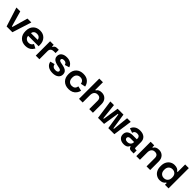

<svg xmlns="http://www.w3.org/2000/svg" viewBox="574 -2687 4689 4689"><g transform="rotate(45 2918.5 -343.0)"><path d="M374 0H174L16 -496H150L265 -92H283L398 -496H532Z M830 14Q717 14 648.5 -55.5Q580 -125 580 -242V-254Q580 -371 647.5 -440.5Q715 -510 828 -510Q937 -510 1003 -439.5Q1069 -369 1069 -254V-211H708Q710 -160 746 -128Q782 -96 834 -96Q916 -96 950 -170L1053 -116Q1040 -92 1013 -60Q948 14 830 14ZM709 -305H941Q937 -348 906 -374Q875 -400 827 -400Q777 -400 746.5 -374.5Q716 -349 709 -305Z M1307 0H1181V-496H1305V-440H1323Q1345 -498 1419 -498H1479V-386H1417Q1367 -386 1337 -359.5Q1307 -333 1307 -282Z M1771 14Q1673 14 1611.5 -28.5Q1550 -71 1537 -148L1653 -178Q1672 -86 1771 -86Q1814 -86 1835.5 -101Q1857 -116 1857 -140Q1857 -163 1837.5 -175.5Q1818 -188 1773 -196L1745 -201Q1692 -212 1650 -229Q1555 -267 1555 -357Q1555 -430 1608 -470Q1661 -510 1751 -510Q1833 -510 1888 -473.5Q1943 -437 1961 -376L1844 -340Q1829 -410 1751 -410Q1677 -410 1677 -363Q1677 -323 1751 -310L1779 -305Q1841 -293 1881 -279Q1979 -243 1979 -149Q1979 -72 1923 -29Q1867 14 1771 14Z M2322 14Q2206 14 2135.5 -55Q2065 -124 2065 -241V-255Q2065 -372 2135.5 -441Q2206 -510 2322 -510Q2429 -510 2491 -455Q2553 -400 2568 -318L2446 -292Q2440 -341 2409 -369.5Q2378 -398 2325 -398Q2265 -398 2228 -360Q2191 -322 2191 -253V-243Q2191 -174 2228 -136Q2265 -98 2325 -98Q2431 -98 2449 -205L2571 -176Q2557 -121 2527 -80Q2459 14 2322 14Z M2801 0H2675V-700H2801V-435H2819Q2854 -504 2962 -504Q3048 -504 3101.5 -447.5Q3155 -391 3155 -296V0H3029V-286Q3029 -398 2923 -398Q2865 -398 2833 -359.5Q2801 -321 2801 -252Z M3540 0H3331L3261 -496H3386L3430 -85H3448L3512 -496H3714L3778 -85H3796L3840 -496H3965L3895 0H3686L3622 -411H3604Z M4229 14Q4145 14 4094 -28.5Q4043 -71 4043 -145Q4043 -219 4093.5 -259.5Q4144 -300 4235 -300H4371V-328Q4371 -365 4348 -386.5Q4325 -408 4279 -408Q4194 -408 4179 -331L4063 -370Q4083 -434 4138 -472Q4193 -510 4281 -510Q4380 -510 4436.5 -460.5Q4493 -411 4493 -319V-134Q4493 -104 4521 -104H4561V0H4477Q4440 0 4416 -18Q4392 -36 4392 -66V-67H4373Q4369 -56 4355 -36Q4318 14 4229 14ZM4251 -88Q4304 -88 4337.5 -117.5Q4371 -147 4371 -196V-206H4244Q4209 -206 4189 -191Q4169 -176 4169 -149Q4169 -121 4190.5 -104.5Q4212 -88 4251 -88Z M4779 0H4653V-496H4777V-431H4795Q4828 -504 4940 -504Q5026 -504 5079.5 -447.5Q5133 -391 5133 -296V0H5007V-286Q5007 -398 4901 -398Q4843 -398 4811 -359.5Q4779 -321 4779 -252Z M5469 14Q5410 14 5359 -16Q5306 -46 5275.5 -103.5Q5245 -161 5245 -240V-256Q5245 -338 5276 -394Q5306 -450 5357 -480Q5408 -510 5469 -510Q5583 -510 5623 -439H5641V-700H5767V0H5643V-60H5625Q5579 14 5469 14ZM5643 -243V-253Q5643 -323 5605.5 -361.5Q5568 -400 5507 -400Q5447 -400 5409 -361.5Q5371 -323 5371 -253V-243Q5371 -173 5409 -134.5Q5447 -96 5507 -96Q5567 -96 5605 -134.5Q5643 -173 5643 -243Z"/></g></svg>

Font: Rootstock Sans Headline
Style: Bold
Weight: 700
Designer: Florian Karsten
Foundry: Florian Karsten
Version: Version 2.000;FEAKit 1.0